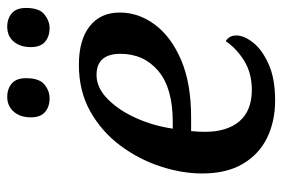

<svg xmlns="http://www.w3.org/2000/svg" viewBox="-148 -642 799 544"><g transform="rotate(-90 252.0 -369.5)"><path d="M445 -629Q421 -629 406 -642Q391 -655 391 -682Q391 -712 406.5 -730.5Q422 -749 449 -749Q472 -749 487 -736Q502 -723 502 -696Q502 -658 483.5 -643.5Q465 -629 445 -629ZM246 -629Q222 -629 207 -642Q192 -655 192 -682Q192 -712 208 -730.5Q224 -749 250 -749Q273 -749 288 -736Q303 -723 303 -696Q303 -658 285 -643.5Q267 -629 246 -629ZM240 10Q181 10 134.5 -12.5Q88 -35 60.5 -81Q33 -127 33 -197Q33 -254 53 -315Q73 -376 112 -428.5Q151 -481 208.5 -513.5Q266 -546 341 -546Q411 -546 450 -515.5Q489 -485 489 -430Q489 -377 455 -331Q421 -285 355 -256.5Q289 -228 191 -228H153Q152 -217 151.5 -207Q151 -197 151 -189Q151 -126 181 -91Q211 -56 270 -56Q317 -56 352 -77.5Q387 -99 408 -130Q424 -120 424 -100Q424 -78 404 -52.5Q384 -27 343 -8.5Q302 10 240 10ZM160 -280H179Q275 -280 323.5 -321Q372 -362 372 -428Q372 -496 312 -496Q276 -496 244 -464.5Q212 -433 190 -384Q168 -335 160 -280Z"/></g></svg>

Font: Noto Serif Medium
Style: Italic
Weight: 500
Italic angle: -12°
Designer: Monotype Design Team
Foundry: Monotype Imaging Inc.
Version: Version 2.014; ttfautohint (v1.8.4.7-5d5b)